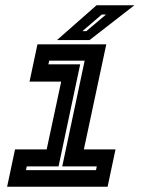

<svg xmlns="http://www.w3.org/2000/svg" viewBox="-20 -708 550 728"><path d="M7 0 37 -141.5H157L212 -398.5H92L122 -540H383L298 -141.5H418L388 0ZM78.5 -63H344L347 -77H216L301 -478H166.5L163.5 -464H284L202 -77H81.5ZM196 -556 346 -688H489.5L319.5 -556ZM292.5 -590H307.5L382 -653H366Z"/></svg>

Font: Tourney Expanded Regular
Style: Bold Italic
Weight: 700
Width: 7
Italic angle: -12°
Designer: Tyler Finck
Foundry: Etcetera Type Co
Version: Version 1.010; ttfautohint (v1.8.3)